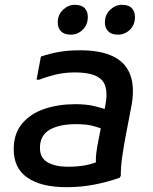

<svg xmlns="http://www.w3.org/2000/svg" viewBox="-20 -766 636 798"><path d="M257 12Q151 12 94 -27.5Q37 -67 37 -145Q37 -211 72 -252.5Q107 -294 165 -313.5Q223 -333 292 -333Q341 -333 374.5 -324.5Q408 -316 421 -311L417 -225Q393 -236 365.5 -243Q338 -250 297 -250Q226 -250 186 -226.5Q146 -203 146 -151Q146 -109 178.5 -91Q211 -73 262 -73Q302 -73 334.5 -79Q367 -85 397 -99L382 -65Q379 -80 378.5 -96Q378 -112 380 -128.5Q382 -145 385 -162L417 -324Q433 -401 403.5 -433Q374 -465 292 -465Q247 -465 209 -455.5Q171 -446 144 -435H132L150 -531Q189 -544 227 -550.5Q265 -557 313 -557Q399 -557 451.5 -531Q504 -505 522.5 -452Q541 -399 525 -319L502 -199Q494 -156 488 -115Q482 -74 482 -35L477 -27Q425 -9 370.5 1.5Q316 12 257 12ZM470 -622Q443 -622 429.5 -636Q416 -650 416 -672Q416 -705 438 -725.5Q460 -746 487 -746Q515 -746 528 -732Q541 -718 541 -696Q541 -663 520 -642.5Q499 -622 470 -622ZM274 -622Q247 -622 233.5 -636Q220 -650 220 -672Q220 -705 242 -725.5Q264 -746 291 -746Q319 -746 332 -732Q345 -718 345 -696Q345 -663 324 -642.5Q303 -622 274 -622Z"/></svg>

Font: Kufam Medium
Style: Italic
Weight: 500
Italic angle: -11°
Designer: Artur Schmal
Foundry: Original Type
Version: Version 1.301; ttfautohint (v1.8.3)